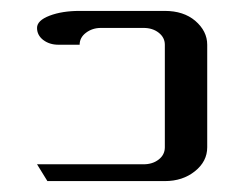

<svg xmlns="http://www.w3.org/2000/svg" viewBox="-20 -332 448 352"><path d="M47.9 -30.8H243.2Q259.8 -30.8 271 -39.6Q282.2 -48.3 282.2 -62V-250Q282.2 -263.2 271 -272Q259.8 -280.8 243.2 -280.8H165Q149.4 -280.8 137.7 -272Q126 -263.2 126 -250H86.9Q70.8 -250 59.1 -258.8Q47.9 -267.6 47.9 -280.8Q47.9 -294.4 70.8 -303.2Q93.8 -312 126 -312H282.2Q316.4 -312 337.9 -293.9Q359.9 -274.9 359.9 -250V-62Q359.9 -36.1 337.4 -18.1Q314.9 0 282.2 0H66.9Z"/></svg>

Font: Hhenum
Style: Regular
Weight: 400
Designer: T. Christopher White
Version: Version 1.0